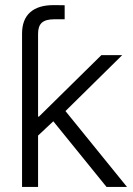

<svg xmlns="http://www.w3.org/2000/svg" viewBox="-20 -741 528 761"><path d="M67.4 -412.6V-607.4Q67.4 -663.6 99.4 -692.1Q131.3 -720.7 191.9 -720.7Q205.1 -720.7 216.1 -720.5Q227.1 -720.2 236.3 -720.2V-664.6Q228 -664.6 214.8 -664.6Q201.7 -664.6 194.8 -664.6Q161.1 -664.6 146 -651.1Q130.9 -637.7 130.9 -607.4V-412.6ZM125.5 -198.7V-278.8H134.3L381.8 -522.5H464.4L222.2 -283.7L215.3 -282.7ZM67.4 0V-522.5H130.9V0ZM402.3 0 182.6 -271 228 -314.9 483.4 0Z"/></svg>

Font: Inter 28pt Light
Style: Regular
Weight: 300
Designer: Rasmus Andersson
Foundry: rsms
Version: Version 4.001;git-66647c0bb